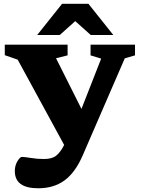

<svg xmlns="http://www.w3.org/2000/svg" viewBox="-20 -752 741 1004"><path d="M180 232.5Q57.5 232.5 57.5 142.5Q57.5 113.5 71.2 91Q85 68.5 94 68.5Q108.5 68.5 141.5 74Q174.5 79.5 209.5 79.5Q253 79.5 274.8 61.2Q296.5 43 313.5 9.5L315.5 6L72.5 -440L5 -463.5V-518.5H333.5V-462.5L273 -447.5L406 -182.5L509 -445.5L453.5 -462.5V-518.5H686V-462.5L632.5 -447L412.5 60.5Q373.5 150.5 317.2 191.5Q261 232.5 180 232.5ZM174.5 -569 304.5 -732H442.5L572.5 -569H454.5L373.5 -641.5L292.5 -569Z"/></svg>

Font: Newsreader Caption
Style: Bold
Weight: 700
Designer: Hugues Gentile
Foundry: Production Type
Version: Version 1.001